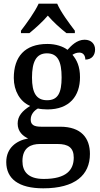

<svg xmlns="http://www.w3.org/2000/svg" viewBox="-20 -786 545 1044"><path d="M94 -619V-606H140C172 -632 212 -668 240 -701C268 -668 309 -631 341 -606H387V-619C358 -657 310 -721 291 -766H190C170 -721 123 -657 94 -619ZM215 238C388 238 469 166 469 51C469 -35 422 -97 307 -97H204C162 -97 147 -109 147 -136C147 -164 166 -185 186 -196C198 -193 223 -191 238 -191C358 -191 415 -264 415 -366C415 -424 398 -460 374 -488C385 -495 396 -500 412 -500C433 -500 444 -483 444 -462C481 -462 497 -488 497 -517C497 -545 478 -570 440 -570C397 -570 366 -536 347 -515C324 -533 284 -547 238 -547C114 -547 55 -477 55 -362C55 -292 89 -233 144 -210C101 -183 76 -155 76 -114C76 -70 105 -46 133 -33C69 -22 14 19 14 95C14 186 81 238 215 238ZM236 -241C177 -241 154 -282 154 -364C154 -450 177 -496 235 -496C294 -496 315 -452 315 -365C315 -281 295 -241 236 -241ZM218 187C133 187 102 147 102 90C102 15 150 -3 197 -3H293C350 -3 381 16 381 71C381 138 341 187 218 187Z"/></svg>

Font: Noto Serif SemiCondensed Medium
Style: Regular
Weight: 500
Width: 4
Designer: Monotype Design Team
Foundry: Monotype Imaging Inc.
Version: Version 2.014